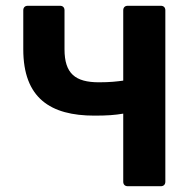

<svg xmlns="http://www.w3.org/2000/svg" viewBox="-20 -644 669 664"><path d="M406.2 -251V-15.6C406.2 -5.9 412.1 0 421.9 0H536.1C545.9 0 551.8 -5.9 551.8 -15.6V-608.4C551.8 -618.2 545.9 -624 536.1 -624H421.9C412.1 -624 406.2 -618.2 406.2 -608.4V-365.2C384.8 -362.3 361.3 -359.4 322.3 -359.4C240.2 -359.4 203.1 -389.6 203.1 -473.6V-608.4C203.1 -618.2 197.3 -624 187.5 -624H76.2C66.4 -624 60.5 -618.2 60.5 -608.4V-473.6C60.5 -304.7 154.3 -244.1 306.6 -244.1C350.6 -244.1 377 -246.1 406.2 -251Z"/></svg>

Font: Ed Sans Neue
Style: Bold
Weight: 700
Designer: Stephen Hutchings
Version: Version 1.004;PS 001.004;hotconv 1.0.88;makeotf.lib2.5.64775